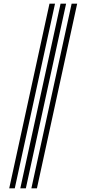

<svg xmlns="http://www.w3.org/2000/svg" viewBox="-20 -820 468 1040"><path d="M150 200 368 -800H398L180 200ZM30 200 248 -800H278L60 200ZM90 200 308 -800H338L120 200Z"/></svg>

Font: Big Shoulders Inline Display Thin Black
Style: Regular
Weight: 900
Version: Version 2.002